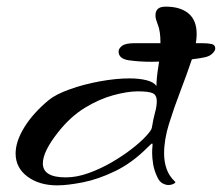

<svg xmlns="http://www.w3.org/2000/svg" viewBox="-20 -542 668 578"><path d="M152 16Q98 16 62.5 -10.5Q27 -37 27 -80Q27 -116 53 -158.5Q79 -201 127 -241Q148 -258 189.5 -273Q231 -288 280 -297Q329 -306 370 -306Q399 -306 421 -300.5Q443 -295 451 -283Q451 -307 457 -343.5Q463 -380 463 -415Q463 -431 461 -445Q459 -459 454 -471Q452 -476 450 -482.5Q448 -489 448 -496Q448 -508 455 -515Q462 -522 479 -522Q523 -522 547.5 -501.5Q572 -481 572 -440Q572 -406 557 -361.5Q542 -317 523 -267.5Q504 -218 489 -170Q474 -122 474 -80Q474 -55 481.5 -33.5Q489 -12 507 5Q508 5 508 5.5Q508 6 508 6Q508 9 501.5 12Q495 15 487 15Q479 15 469.5 10Q460 5 454 -8Q444 -29 441 -48Q438 -67 438 -81Q438 -94 439 -101.5Q440 -109 438 -110Q437 -111 423 -97Q377 -51 326 -26.5Q275 -2 229 7Q183 16 152 16ZM178 -8Q211 -8 247 -21Q283 -34 316.5 -53.5Q350 -73 377 -94Q404 -115 420 -132.5Q436 -150 437 -157Q442 -187 447 -204.5Q452 -222 452 -238Q452 -255 440.5 -261Q429 -267 395 -267Q364 -267 321.5 -255.5Q279 -244 235.5 -217.5Q192 -191 155 -144Q109 -86 109 -50Q109 -8 178 -8ZM437 -356Q399 -356 368 -360.5Q337 -365 337 -387Q337 -396 347.5 -404Q358 -412 385 -412H588Q606 -412 617 -409.5Q628 -407 628 -396Q628 -389 619 -380.5Q610 -372 594 -369Q563 -363 517.5 -359.5Q472 -356 437 -356Z"/></svg>

Font: Grechen Fuemen
Style: Regular
Weight: 400
Designer: Robert E. Leuschke
Foundry: Robert E. Leuschke
Version: Version 1.010; ttfautohint (v1.8.3)